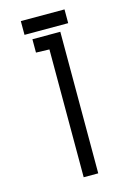

<svg xmlns="http://www.w3.org/2000/svg" viewBox="-121 -857 617 917"><g transform="rotate(-15 187.0 -399.0)"><path d="M247 0V-700H109V-634L175 -632V0ZM294 -730V-798H78V-730Z"/></g></svg>

Font: Advent Pro
Style: Medium
Weight: 500
Designer: Andreas Kalpakidis
Foundry: Andreas Kalpakidis
Version: Version 2.002 2008